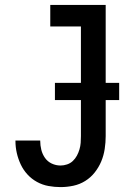

<svg xmlns="http://www.w3.org/2000/svg" viewBox="-20 -755 540 783"><path d="M227 8Q202 8 177.5 3.5Q153 -1 131 -13Q109 -25 92 -43.5Q75 -62 64.5 -84.5Q54 -107 48.5 -131Q43 -155 43 -180V-182H144V-181Q144 -162 148.5 -144Q153 -126 163.5 -111Q174 -96 191 -88Q208 -80 227 -80Q240 -80 253.5 -84.5Q267 -89 277 -98.5Q287 -108 293.5 -120Q300 -132 304 -145.5Q308 -159 309 -172.5Q310 -186 310 -200V-647H185V-735H411V-200Q411 -174 407 -147.5Q403 -121 393 -97Q383 -73 366.5 -52Q350 -31 327.5 -17Q305 -3 279 2.5Q253 8 227 8ZM466 -347H204V-417H466Z"/></svg>

Font: Iosevka Custom Semibold
Style: Regular
Weight: 600
Designer: Belleve Invis
Foundry: Belleve Invis
Version: Version 27.0.2; ttfautohint (v1.8.4)